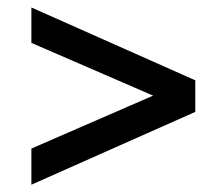

<svg xmlns="http://www.w3.org/2000/svg" viewBox="-20 -522 610 526"><path d="M515 -215.5 66 -16V-115L399.5 -260L66 -404.5V-501.5L515 -302Z"/></svg>

Font: Newsreader 6pt Medium
Style: Regular
Weight: 500
Designer: Hugues Gentile
Foundry: Production Type
Version: Version 1.003; ttfautohint (v1.8.3)